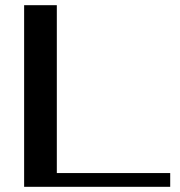

<svg xmlns="http://www.w3.org/2000/svg" viewBox="-20 -720 693 740"><path d="M73 -700H199V-53H636V0H73Z"/></svg>

Font: Fahkwang Medium
Style: Regular
Weight: 500
Version: Version 1.000; ttfautohint (v1.6)